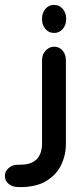

<svg xmlns="http://www.w3.org/2000/svg" viewBox="-116 -586 339 781"><path d="M104 -452Q82 -452 68.5 -468.5Q55 -485 55 -506V-512Q55 -533 68.5 -549.5Q82 -566 104 -566Q126 -566 139.5 -549.5Q153 -533 153 -512V-506Q153 -485 139.5 -468.5Q126 -452 104 -452ZM-28 175H-41Q-64 175 -80 162.5Q-96 150 -96 130Q-96 111 -81.5 98Q-67 85 -45 84H-35Q-6 84 12 76Q30 68 39 55Q48 42 51.5 28Q55 14 55 2V-341Q55 -365 70 -380.5Q85 -396 104 -396Q125 -396 138.5 -380.5Q152 -365 152 -341V2Q152 44 133.5 83.5Q115 123 75 148.5Q35 174 -28 175Z"/></svg>

Font: Beiruti SemiBold
Style: Regular
Weight: 600
Designer: Arlette Boutros
Foundry: Boutros
Version: Version 1.41